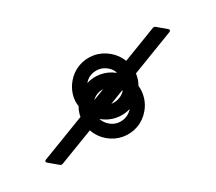

<svg xmlns="http://www.w3.org/2000/svg" viewBox="-78 -790 989 881"><g transform="rotate(10 417.0 -350.0)"><path d="M188 -13 310 -233Q297 -255 293 -280Q270 -300 257.5 -329Q245 -358 245 -391Q245 -432 265 -466.5Q285 -501 320 -521.5Q355 -542 398 -542Q437 -542 472 -523L566 -693Q570 -700 579 -700H637Q643 -700 645 -696Q647 -692 644 -687L526 -474Q543 -447 547 -420Q569 -399 581.5 -370.5Q594 -342 594 -310Q594 -267 573.5 -232.5Q553 -198 518.5 -178Q484 -158 443 -158Q399 -158 363 -180L267 -7Q263 0 254 0H195Q189 0 187 -4Q185 -8 188 -13ZM437 -461 438 -463Q421 -474 398 -474Q363 -474 338.5 -450Q314 -426 314 -392Q334 -423 366.5 -441.5Q399 -460 437 -461ZM390 -376Q362 -355 359 -320ZM443 -226Q477 -226 501 -249.5Q525 -273 526 -308Q505 -276 471.5 -257.5Q438 -239 398 -239H397Q418 -226 443 -226ZM480 -385Q479 -386 477 -386L439 -317Q457 -328 468 -346Q479 -364 480 -385Z"/></g></svg>

Font: Barlow GEO Semi Bold
Style: Regular
Weight: 600
Designer: Jeremy Tribby
Foundry: Tribby Type
Version: Version 1.408